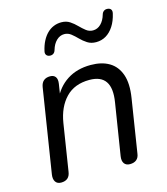

<svg xmlns="http://www.w3.org/2000/svg" viewBox="-110 -817 789 909"><g transform="rotate(-15 284.0 -363.0)"><path d="M77.4 6.5Q58.5 6.5 49.7 -6.7Q41 -19.8 44.4 -42.1L109.3 -453Q112.7 -473.4 124.6 -483.4Q136.5 -493.3 155.9 -493.3Q173.8 -493.3 182.3 -481.9Q190.8 -470.4 187.4 -448.1L174.2 -364.5L166.5 -376.2Q191.5 -432.9 239.8 -464.1Q288.2 -495.3 355.4 -495.3Q409.4 -495.3 445.9 -473.6Q482.4 -451.8 497.9 -407.4Q513.4 -362.9 502.4 -294.1L461.2 -32.7Q458.8 -13.4 446.9 -3.5Q435 6.5 414.6 6.5Q395.7 6.5 386.7 -6.1Q377.8 -18.7 381.2 -41.1L421.4 -293.7Q432.6 -361.9 410 -395.2Q387.5 -428.6 331.4 -428.6Q258.1 -428.6 215.2 -383.9Q172.3 -339.2 160.1 -263.5L123.9 -33.8Q118.1 6.5 77.4 6.5ZM180.4 -587.8Q169.7 -588.8 164.3 -596.2Q158.9 -603.5 161.8 -615.3Q167.8 -642.2 178.5 -662.9Q189.2 -683.6 203.6 -697.8Q218 -712 235.6 -719.2Q253.3 -726.5 273.2 -726.5Q297.6 -726.5 315.1 -714.9Q332.6 -703.3 347 -688.4Q361.5 -673.6 376.3 -662Q391 -650.4 409.5 -650.4Q431.6 -650.4 448.3 -666.8Q465.1 -683.3 473.2 -711.7Q476.2 -722 483.8 -727.2Q491.4 -732.4 501.7 -731.4Q513 -730.4 518.1 -723.3Q523.2 -716.2 520.3 -703.9Q512.3 -668.5 496.1 -643.6Q480 -618.7 458.1 -605.7Q436.3 -592.8 409.5 -592.8Q385 -592.8 367 -604.4Q349 -616 334.6 -630.8Q320.1 -645.7 305.4 -657.3Q290.6 -668.8 272.6 -668.8Q251 -668.8 234 -652.4Q217 -636 208.9 -607.5Q205.9 -597.2 198.6 -592Q191.2 -586.8 180.4 -587.8Z"/></g></svg>

Font: Nunito ExtraLight
Style: Italic
Weight: 200
Italic angle: -9°
Designer: Vernon Adams
Foundry: Vernon Adams
Version: Version 3.602